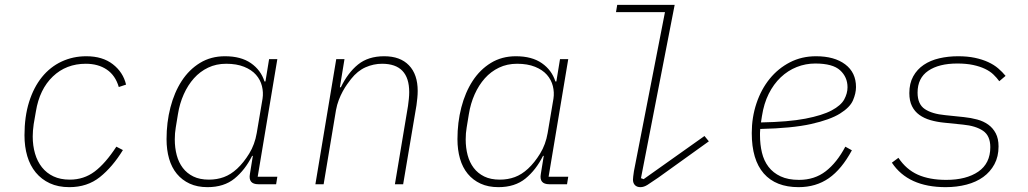

<svg xmlns="http://www.w3.org/2000/svg" viewBox="-20 -760 4240 792"><path d="M266 12Q220 12 185.5 -4Q151 -20 127.5 -48.5Q104 -77 92.5 -116Q81 -155 81 -202Q81 -279 100 -339.5Q119 -400 153 -442Q187 -484 234 -506Q281 -528 336 -528Q403 -528 445.5 -495Q488 -462 500 -411L470 -401Q456 -449 420.5 -473Q385 -497 334 -497Q253 -497 198 -444.5Q143 -392 128 -300L119 -248Q117 -232 116 -221.5Q115 -211 115 -197Q115 -159 124.5 -126.5Q134 -94 153 -70Q172 -46 200.5 -32.5Q229 -19 268 -19Q326 -19 370.5 -52.5Q415 -86 460 -155L487 -141Q444 -71 392 -29.5Q340 12 266 12Z M836 12Q794 12 762.5 -2.5Q731 -17 709.5 -43Q688 -69 677.5 -105.5Q667 -142 667 -186Q667 -255 683 -317Q699 -379 729.5 -426Q760 -473 805 -500.5Q850 -528 908 -528Q974 -528 1015 -499.5Q1056 -471 1071 -424H1075L1090 -516H1124L1043 -31H1124L1119 0H1046Q1003 0 1011 -43L1023 -117H1020Q991 -59 947.5 -23.5Q904 12 836 12ZM842 -19Q875 -19 903.5 -29.5Q932 -40 958 -64Q985 -89 1008 -126.5Q1031 -164 1039 -211L1063 -353Q1067 -379 1060.5 -405Q1054 -431 1036 -451.5Q1018 -472 987 -484.5Q956 -497 913 -497Q872 -497 838.5 -481Q805 -465 780 -437Q755 -409 738 -371Q721 -333 714 -289L705 -234Q701 -211 701 -185Q701 -150 709 -120Q717 -90 734 -67.5Q751 -45 777.5 -32Q804 -19 842 -19Z M1281 0 1367 -516H1401L1382 -400H1386Q1415 -460 1457 -494Q1499 -528 1565 -528Q1631 -528 1667 -490.5Q1703 -453 1703 -385Q1703 -371 1701.5 -356Q1700 -341 1698 -326L1643 0H1609L1663 -323Q1665 -337 1666.5 -352Q1668 -367 1668 -380Q1668 -497 1556 -497Q1521 -497 1488 -482.5Q1455 -468 1428 -434Q1421 -425 1412 -412.5Q1403 -400 1394 -383.5Q1385 -367 1377.5 -347.5Q1370 -328 1366 -306L1315 0Z M2036 12Q1994 12 1962.5 -2.5Q1931 -17 1909.5 -43Q1888 -69 1877.5 -105.5Q1867 -142 1867 -186Q1867 -255 1883 -317Q1899 -379 1929.5 -426Q1960 -473 2005 -500.5Q2050 -528 2108 -528Q2174 -528 2215 -499.5Q2256 -471 2271 -424H2275L2290 -516H2324L2243 -31H2324L2319 0H2246Q2203 0 2211 -43L2223 -117H2220Q2191 -59 2147.5 -23.5Q2104 12 2036 12ZM2042 -19Q2075 -19 2103.5 -29.5Q2132 -40 2158 -64Q2185 -89 2208 -126.5Q2231 -164 2239 -211L2263 -353Q2267 -379 2260.5 -405Q2254 -431 2236 -451.5Q2218 -472 2187 -484.5Q2156 -497 2113 -497Q2072 -497 2038.5 -481Q2005 -465 1980 -437Q1955 -409 1938 -371Q1921 -333 1914 -289L1905 -234Q1901 -211 1901 -185Q1901 -150 1909 -120Q1917 -90 1934 -67.5Q1951 -45 1977.5 -32Q2004 -19 2042 -19Z M2622 12Q2607 12 2599 3.5Q2591 -5 2591 -19Q2591 -24 2592 -32Q2593 -40 2595 -54L2723 -710H2521L2526 -740H2763L2624 -25L2635 -21L2886 -199L2904 -177L2695 -27Q2666 -7 2651 2.5Q2636 12 2622 12Z M3274 12Q3180 12 3130.5 -44.5Q3081 -101 3081 -211Q3081 -276 3100.5 -334Q3120 -392 3155 -435Q3190 -478 3238.5 -503Q3287 -528 3346 -528Q3422 -528 3466.5 -494.5Q3511 -461 3511 -401Q3511 -375 3498.5 -346Q3486 -317 3445 -291.5Q3404 -266 3326 -248.5Q3248 -231 3116 -228Q3115 -220 3115 -212Q3115 -204 3115 -202Q3115 -164 3123 -130.5Q3131 -97 3150 -72Q3169 -47 3200 -32.5Q3231 -18 3276 -18Q3340 -18 3386 -53.5Q3432 -89 3467 -155L3494 -140Q3452 -62 3399 -25Q3346 12 3274 12ZM3343 -498Q3303 -498 3266.5 -483.5Q3230 -469 3200.5 -441Q3171 -413 3151 -373Q3131 -333 3123 -281L3119 -255Q3232 -257 3302 -270.5Q3372 -284 3410.5 -304.5Q3449 -325 3462.5 -350Q3476 -375 3476 -400Q3476 -442 3445.5 -470Q3415 -498 3343 -498Z M3881 12Q3726 12 3659 -89L3686 -109Q3718 -61 3766 -39.5Q3814 -18 3883 -18Q3966 -18 4015.5 -52Q4065 -86 4065 -153Q4065 -200 4035 -220.5Q4005 -241 3952 -246L3874 -254Q3844 -257 3818 -264.5Q3792 -272 3772.5 -286Q3753 -300 3742 -322Q3731 -344 3731 -376Q3731 -416 3747 -445Q3763 -474 3790.5 -492.5Q3818 -511 3854.5 -519.5Q3891 -528 3932 -528Q3971 -528 4001.5 -521.5Q4032 -515 4056 -504Q4080 -493 4097.5 -478Q4115 -463 4128 -447L4102 -425Q4092 -439 4078 -452.5Q4064 -466 4043 -476Q4022 -486 3994 -492Q3966 -498 3929 -498Q3853 -498 3809 -468Q3765 -438 3765 -378Q3765 -330 3795 -310Q3825 -290 3879 -285L3956 -277Q3985 -274 4011 -267Q4037 -260 4056.5 -246Q4076 -232 4087.5 -210Q4099 -188 4099 -156Q4099 -114 4082 -82.5Q4065 -51 4036 -30Q4007 -9 3967 1.5Q3927 12 3881 12Z"/></svg>

Font: IBM Plex Mono ExtraLight
Style: Italic
Weight: 200
Italic angle: -9°
Monospace: yes
Designer: Mike Abbink, Paul van der Laan, Pieter van Rosmalen
Foundry: Bold Monday
Version: Version 2.3